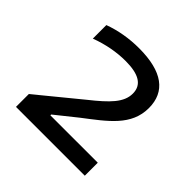

<svg xmlns="http://www.w3.org/2000/svg" viewBox="-169 -846 1014 1014"><g transform="rotate(45 337.5 -339.5)"><path d="M594 -97H240V-103L360 -199C479 -290 581 -361 581 -492C581 -614 495 -679 321 -679C248 -679 177 -667 112 -643V-542C181 -568 252 -581 318 -581C417 -581 467 -551 467 -486C467 -420 415 -368 318 -291L80 -96V0H594Z"/></g></svg>

Font: LT Wave Alt Medium
Style: Regular
Weight: 500
Designer: Daniel Lyons
Version: Version 2.5 (Glyphs App)